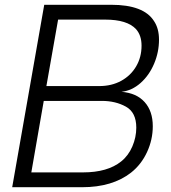

<svg xmlns="http://www.w3.org/2000/svg" viewBox="-20 -783 717 803"><path d="M31 0 165 -763H445Q581 -763 624 -695Q645 -664 645 -617Q645 -565 624.5 -516.5Q604 -468 568 -436Q532 -404 488 -399Q551 -394 585 -356Q619 -318 619 -255Q619 -199 595 -147Q571 -95 528 -61Q450 0 323 0ZM395 -423Q447 -423 487 -445Q527 -467 549.5 -505.5Q572 -544 572 -592Q572 -635 549 -661Q512 -701 420 -701H223L174 -423ZM327 -62Q430 -62 487 -108Q517 -132 533.5 -170.5Q550 -209 550 -249Q550 -313 506.5 -337Q463 -361 406 -361H163L111 -62Z"/></svg>

Font: Open Sauce One Light Italic
Style: Regular
Weight: 300
Italic angle: -10°
Designer: Alfredo Marco Pradil
Foundry: Creative Sauce Fz LLC
Version: Version 1.477